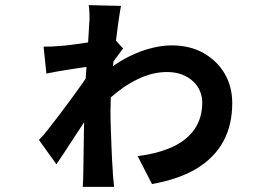

<svg xmlns="http://www.w3.org/2000/svg" viewBox="-20 -678 1040 749"><path d="M517 -69Q596 -79 652 -104.5Q708 -130 738.5 -173.5Q769 -217 769 -279Q769 -300 760.5 -321.5Q752 -343 734 -360Q716 -377 690.5 -387Q665 -397 632 -397Q582 -397 533.5 -376.5Q485 -356 441.5 -322Q398 -288 359 -248L360 -369Q405 -413 455.5 -442.5Q506 -472 556.5 -486.5Q607 -501 649 -501Q721 -501 774 -471Q827 -441 856.5 -390.5Q886 -340 886 -276Q886 -191 851.5 -127Q817 -63 748 -21Q679 21 573 40ZM328 -585Q330 -601 329 -624Q328 -647 326 -658L452 -655Q447 -629 440.5 -582.5Q434 -536 427 -477.5Q420 -419 415.5 -358Q411 -297 411 -243Q411 -211 412.5 -171.5Q414 -132 415.5 -90.5Q417 -49 420 -10Q420 1 422 19Q424 37 425 51H303Q304 37 304.5 19Q305 1 305 -8Q306 -47 306.5 -107Q307 -167 309 -232Q311 -297 313 -351Q315 -378 317 -411.5Q319 -445 321.5 -479Q324 -513 325.5 -541Q327 -569 328 -585ZM332 -419Q319 -417 297 -414Q275 -411 250.5 -407Q226 -403 202.5 -399Q179 -395 161 -391L150 -496Q168 -496 182 -496.5Q196 -497 217 -499Q236 -500 264.5 -504Q293 -508 324 -512.5Q355 -517 381.5 -522.5Q408 -528 421 -532L460 -489Q450 -475 432 -451Q414 -427 403 -410L352 -266Q339 -247 319 -217.5Q299 -188 277.5 -154.5Q256 -121 235.5 -90Q215 -59 200 -37L132 -132Q147 -147 167 -172.5Q187 -198 209.5 -227.5Q232 -257 254 -287Q276 -317 295 -343.5Q314 -370 325 -389L327 -406Z"/></svg>

Font: Farlight84_Sys_V01
Style: Bold
Weight: 700
Designer: Monotype Design Team, Nadine Chahine and Nizar Qandah
Foundry: Monotype Imaging Inc.
Version: Version 2.004;October 31, 2024;FontCreator 14.0.0.2814 64-bi